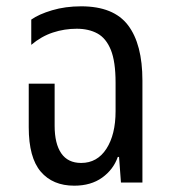

<svg xmlns="http://www.w3.org/2000/svg" viewBox="-20 -578 540 608"><path d="M215 10Q147 10 109 -34.5Q71 -79 71 -175V-313H153V-180Q153 -123 174 -92.5Q195 -62 237 -62Q288 -62 317 -107Q346 -152 346 -226V-316Q346 -383 331 -420Q316 -457 288.5 -472Q261 -487 223 -487Q184 -487 147.5 -475Q111 -463 79 -436V-516Q103 -533 145 -545.5Q187 -558 237 -558Q340 -558 385.5 -498Q431 -438 431 -323V0H363L357 -81H353Q339 -41 303.5 -15.5Q268 10 215 10Z"/></svg>

Font: Noto Sans Thai Cond
Style: Regular
Weight: 400
Width: 3
Designer: Monotype Design Team
Foundry: Monotype Imaging Inc.
Version: Version 2.002; ttfautohint (v1.8.4.7-5d5b)